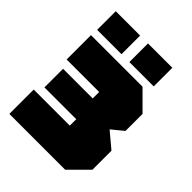

<svg xmlns="http://www.w3.org/2000/svg" viewBox="-209 -839 948 948"><g transform="rotate(45 265.0 -365.0)"><path d="M510 -95 415 0H25V-170H277V-215H55V-345H262V-390H35V-560H395L490 -465V-346L429 -296L510 -228ZM38 -600V-730H208V-600ZM263 -600V-730H433V-600Z"/></g></svg>

Font: Tektur SemiCondensed Black
Style: Regular
Weight: 900
Width: 4
Designer: Adam Jagosz
Foundry: Adam Jagosz
Version: Version 1.005;gftools[0.9.30]